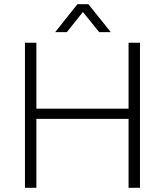

<svg xmlns="http://www.w3.org/2000/svg" viewBox="-20 -888 780 908"><path d="M98 0V-686H152V-374H588V-686H642V0H588V-326H152V0ZM241 -736 346 -868H398L504 -736H449L357 -850H387L296 -736Z"/></svg>

Font: Archivo Thin
Style: Regular
Weight: 250
Designer: Hector Gatti
Foundry: Omnibus-Type
Version: Version 2.001